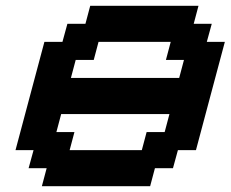

<svg xmlns="http://www.w3.org/2000/svg" viewBox="-20 -645 799 665"><path d="M125 0H500L516.6 -62.5H579.1L596.2 -125H658.7Q675.3 -187.5 708.7 -312.5Q742.2 -437.5 758.8 -500H696.3L713.4 -562.5H650.9L667.5 -625H292.5L275.9 -562.5H213.4L196.3 -500H133.8Q117.2 -437.5 83.7 -312.5Q50.3 -187.5 33.7 -125H96.2L79.1 -62.5H141.6ZM471.2 -125H221.2L237.8 -187.5H175.3L191.9 -250H566.9L550.3 -187.5H487.8ZM600.6 -375H225.6L242.2 -437.5H304.7L321.3 -500H571.3L554.7 -437.5H617.2Z"/></svg>

Font: Faithful 32x
Style: Oblique
Weight: 400
Foundry: Faithful Resource Pack
Version: Version 1.0; January 27, 2023